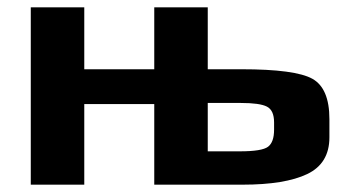

<svg xmlns="http://www.w3.org/2000/svg" viewBox="-20 -504 959 524"><path d="M879 -179C879 -235 863.5 -271.7 832.5 -289C801.5 -306.3 737 -315 639 -315H547V-484H401V-315H210V-484H64V0H210V-220H401V0H642C719.3 0 778.2 -9.7 818.5 -29C858.8 -48.3 879 -81.7 879 -129ZM728 -150C728 -127.3 722.5 -111.8 711.5 -103.5C700.5 -95.2 675 -91 635 -91H547V-223H637C671.7 -223 695.5 -219.7 708.5 -213C721.5 -206.3 728 -192 728 -170Z"/></svg>

Font: Play
Style: Bold
Weight: 700
Designer: Jonas Hecksher
Foundry: Jonas Hecksher, Playtypeª, e-types AS
Version: Version 1.002